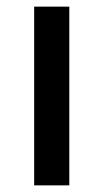

<svg xmlns="http://www.w3.org/2000/svg" viewBox="-20 -652 312 579"><path d="M189 -93H83V-632H189Z"/></svg>

Font: Noto Sans Kannada UI Medium
Style: Regular
Weight: 500
Designer: Jelle Bosma - Monotype Design Team
Foundry: Monotype Imaging Inc.
Version: Version 2.005; ttfautohint (v1.8.4.7-5d5b)